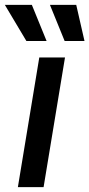

<svg xmlns="http://www.w3.org/2000/svg" viewBox="-52 -764 365 784"><path d="M21 0 108.4 -529.3H213.4L126 0ZM211.9 -596.7 151.9 -744.1H259.3L293 -596.7ZM55.7 -596.7 -32.2 -744.1H78.1L138.2 -596.7Z"/></svg>

Font: Inter 24pt Medium
Style: Italic
Weight: 500
Italic angle: -9.3988°
Designer: Rasmus Andersson
Foundry: rsms
Version: Version 4.001;git-66647c0bb